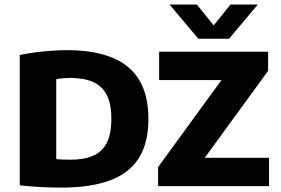

<svg xmlns="http://www.w3.org/2000/svg" viewBox="-20 -824 1242 850"><path d="M251.5 6.5Q208.5 6.5 159.8 4Q111 1.5 67.5 -3.5V-580.5Q98 -587 133.5 -591.8Q169 -596.5 205.8 -599.2Q242.5 -602 276.5 -602Q456 -602 546.5 -527.8Q637 -453.5 637 -297Q637 -190.5 594.2 -123.5Q551.5 -56.5 466 -25Q380.5 6.5 251.5 6.5ZM292 -117Q352.5 -117 392.8 -134.8Q433 -152.5 453 -192.2Q473 -232 473 -298Q473 -363.5 452.8 -403.2Q432.5 -443 392 -461Q351.5 -479 292 -479Q276.5 -479 259.5 -477.5Q242.5 -476 229 -473.5V-119.5Q245.5 -118 261 -117.5Q276.5 -117 292 -117ZM680 0V-84.5L979.5 -495.5L980.5 -469.5H684.5V-595H1167V-510.5L867.5 -99.5L866.5 -125.5H1171V0ZM858 -652.5 730.5 -804H851.5L938.5 -696H913.5L1000.5 -804H1121.5L994 -652.5Z"/></svg>

Font: Encode Sans SC
Style: Bold
Weight: 700
Version: Version 3.002